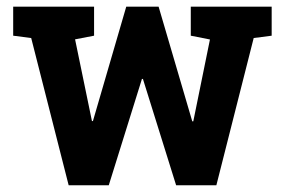

<svg xmlns="http://www.w3.org/2000/svg" viewBox="-20 -548 842 568"><path d="M783.7 -442.4 730.5 -435.5 620.1 0H501L402.8 -314.5H399.9L301.8 0H183.1L72.3 -435.5L19 -442.4V-528.3H258.3V-442.4L202.1 -431.6L252 -189.9H254.9L353.5 -528.3H449.2L548.8 -189H551.8L601.1 -431.2L544.4 -442.4V-528.3H783.7Z"/></svg>

Font: Roboto Avanza Slab
Style: Bold
Weight: 700
Designer: Google
Version: Version 1.100263; 2013; ttfautohint (v0.94.20-1c74) -l 8 -r 